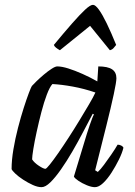

<svg xmlns="http://www.w3.org/2000/svg" viewBox="-20 -775 561 795"><path d="M152 0Q136 0 116 -9Q96 -18 76 -31Q56 -44 43 -56.5Q30 -69 28 -75Q28 -112 35.5 -156.5Q43 -201 54.5 -245.5Q66 -290 78 -327.5Q90 -365 99.5 -390Q109 -415 112 -419Q117 -425 131 -438.5Q145 -452 161.5 -466Q178 -480 193.5 -490Q209 -500 217 -500Q236 -500 263 -491.5Q290 -483 321.5 -469Q353 -455 383 -438L387 -500Q426 -500 444 -488Q462 -476 462 -451Q462 -436 451 -384.5Q440 -333 420 -253Q400 -173 374 -70L385 -63Q396 -73 410.5 -92.5Q425 -112 440.5 -134.5Q456 -157 467 -176Q475 -176 482.5 -172Q490 -168 491 -163Q486 -142 472.5 -114.5Q459 -87 442 -60.5Q425 -34 407 -17Q389 0 373 0Q359 0 339.5 -8Q320 -16 304.5 -26.5Q289 -37 286 -44L340 -222Q346 -241 351.5 -257Q357 -273 361.5 -284.5Q366 -296 369 -301L364 -304Q346 -270 324.5 -229Q303 -188 279.5 -147.5Q256 -107 232.5 -73.5Q209 -40 188.5 -20Q168 0 152 0ZM168 -76Q172 -76 186.5 -94Q201 -112 221.5 -141.5Q242 -171 265 -206.5Q288 -242 309.5 -277.5Q331 -313 349 -343.5Q367 -374 375 -392Q328 -408 281.5 -416.5Q235 -425 197 -427Q186 -415 174 -383.5Q162 -352 151.5 -311.5Q141 -271 132 -230Q123 -189 118 -158Q113 -127 113 -115Q122 -101 141 -88.5Q160 -76 168 -76ZM228 -567Q219 -572 212 -577.5Q205 -583 203 -589Q246 -641 278.5 -678Q311 -715 332.5 -735Q354 -755 365 -755Q375 -755 389.5 -735Q404 -715 422 -678Q440 -641 461 -589Q457 -585 451.5 -577.5Q446 -570 435 -567L353 -668Z"/></svg>

Font: Texturina Medium 12pt
Style: Italic
Weight: 400
Italic angle: -11°
Version: Version 1.002